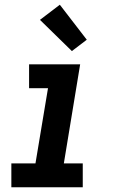

<svg xmlns="http://www.w3.org/2000/svg" viewBox="-20 -792 490 812"><path d="M28 0V-101H130L183 -419H103V-520H319L250 -101H330V0ZM284 -576 149 -708 233 -772 347 -624Z"/></svg>

Font: Iosevka Etoile Oblique
Style: Bold
Weight: 700
Italic angle: -9°
Designer: Belleve Invis
Foundry: Belleve Invis
Version: Version 15.5.2; ttfautohint (v1.8.4)